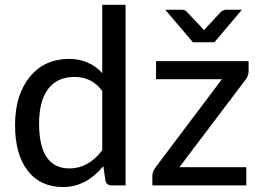

<svg xmlns="http://www.w3.org/2000/svg" viewBox="-20 -757 1067 784"><path d="M264.2 -69.3Q341.3 -69.3 397.5 -143.6V-385.7Q355 -442.9 284.7 -442.9Q213.9 -442.9 176.8 -394Q139.6 -345.2 139.6 -252Q139.6 -69.3 264.2 -69.3ZM397.5 -737.3H492.7V0H435.5Q415.5 0 410.6 -19L401.9 -78.6Q331.5 6.8 237.8 6.8Q144.5 6.8 92.8 -60.5Q41 -127.9 41.5 -247.6Q41.5 -367.7 100.6 -441.9Q159.7 -515.6 260.7 -516.6Q344.2 -516.6 397.5 -458.5ZM995.1 -467.3Q995.1 -445.8 982.4 -431.2L712.4 -74.2H985.8V0H602.1V-40Q602.1 -55.7 615.2 -73.7L886.2 -433.6H617.2V-507.3H995.1ZM721.2 -717.3Q734.4 -717.3 741.7 -710L804.2 -644L812.5 -633.8L883.3 -710Q895 -717.3 904.3 -717.3H967.8L855.5 -584.5H767.6L654.8 -717.3Z"/></svg>

Font: Lato-Medium
Style: Regular
Weight: 500
Designer: Lukasz Dziedzic
Foundry: tyPoland Lukasz Dziedzic
Version: Version 2.006; 2014-01-15